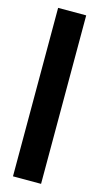

<svg xmlns="http://www.w3.org/2000/svg" viewBox="-112 -738 401 774"><g transform="rotate(15 88.0 -351.5)"><path d="M146.5 0H29.3V-703.1H146.5Z"/></g></svg>

Font: Gerhaus
Style: Regular
Weight: 400
Designer: GGBotNet
Foundry: GGBotNet
Version: 1.01